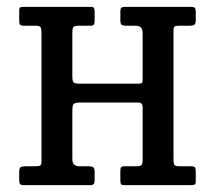

<svg xmlns="http://www.w3.org/2000/svg" viewBox="-20 -540 626 560"><path d="M486 -77.5Q486 -64.5 488.2 -59.8Q490.5 -55 504 -55H538Q546 -55 548.5 -51.8Q551 -48.5 551 -40V-11Q551 -3 547.2 -1.5Q543.5 0 535.5 0H342Q334 0 332.5 -3.8Q331 -7.5 331 -15.5V-40.5Q331 -49 333.2 -52Q335.5 -55 343.5 -55H376Q388 -55 392 -58.2Q396 -61.5 396 -74.5V-225.5Q396 -234.5 393 -237.8Q390 -241 380.5 -241H215.5Q200.5 -241 195.8 -237.5Q191 -234 191 -218V-75.5Q191 -55 212 -55H238.5Q248.5 -55 252.2 -52Q256 -49 256 -38V-15Q256 -6 253.2 -3Q250.5 0 242 0H50Q41 0 38.5 -3.2Q36 -6.5 36 -16V-39Q36 -49.5 40 -52.2Q44 -55 54 -55H84Q93.5 -55 97.2 -57.2Q101 -59.5 101 -69V-442.5Q101 -455.5 98.5 -460.2Q96 -465 83 -465H49Q40.5 -465 38.2 -468.2Q36 -471.5 36 -480V-509Q36 -517.5 39.5 -518.8Q43 -520 51.5 -520H245Q252.5 -520 254.2 -516.5Q256 -513 256 -504.5V-479.5Q256 -471.5 253.5 -468.2Q251 -465 243.5 -465H211Q199 -465 195 -461.8Q191 -458.5 191 -445.5V-317.5Q191 -305 194 -300.5Q197 -296 211 -296H381Q392 -296 394 -298Q396 -300 396 -311V-444.5Q396 -465 375 -465H348.5Q338 -465 334.5 -468Q331 -471 331 -482V-505Q331 -514 333.5 -517Q336 -520 345 -520H537Q546 -520 548.5 -516.8Q551 -513.5 551 -504V-481Q551 -470.5 546.8 -467.8Q542.5 -465 533 -465H503Q493 -465 489.5 -462.8Q486 -460.5 486 -451Z"/></svg>

Font: Besley* Narrow
Style: Regular
Weight: 400
Width: 4
Designer: Owen Earl
Foundry: indestructible type*
Version: Version 3.000; ttfautohint (v1.8.3)